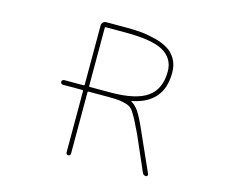

<svg xmlns="http://www.w3.org/2000/svg" viewBox="-102 -894 1204 1013"><g transform="rotate(15 500.0 -388.0)"><path d="M771.5 -22.5Q757.8 -22.5 752 -35.2L668.9 -225.6Q646.5 -272.5 633.8 -296.9Q621.1 -320.3 608.4 -338.9Q594.7 -357.4 574.2 -363.3Q555.7 -369.1 536.1 -372.1Q516.6 -375 475.6 -375H364.3Q359.4 -375 359.4 -370.1V-35.2Q359.4 -30.3 356 -26.4Q352.5 -22.5 347.2 -22.5Q341.8 -22.5 338.4 -26.4Q335 -30.3 335 -35.2V-370.1Q335 -375 330.1 -375H223.6Q218.8 -375 214.8 -378.9Q210.9 -382.8 210.9 -387.7Q210.9 -392.6 214.8 -396.5Q218.8 -400.4 223.6 -400.4H330.1Q335 -400.4 335 -405.3V-728.5Q335 -738.3 341.8 -745.6Q348.6 -752.9 359.4 -752.9H475.6Q517.6 -752.9 553.2 -749.5Q588.9 -746.1 629.9 -735.4Q669.9 -725.6 698.2 -708Q726.6 -692.4 745.6 -660.6Q764.6 -628.9 764.6 -585.9Q764.6 -499 720.7 -450.2Q680.7 -404.3 604.5 -387.7L596.7 -385.7Q595.7 -385.7 595.2 -384.8Q594.7 -383.8 595.7 -382.8L602.5 -378.9Q620.1 -367.2 636.7 -343.8Q658.2 -311.5 691.4 -234.4L780.3 -35.2Q780.3 -33.2 780.3 -31.2Q780.3 -29.3 779.3 -27.3Q776.4 -22.5 771.5 -22.5ZM359.4 -405.3Q359.4 -400.4 364.3 -400.4H475.6Q614.3 -400.4 676.8 -444.3Q740.2 -488.3 740.2 -585.9Q740.2 -656.2 677.7 -692.4Q616.2 -726.6 475.6 -726.6H364.3Q359.4 -726.6 359.4 -722.7Z"/></g></svg>

Font: Rounded Mgen+ 1mn thin
Style: Regular
Weight: 100
Designer: [Source Han Sans]
Ryoko NISHIZUKA  (kana & ideographs); Paul D. Hunt (Latin, Greek & Cyrillic); Wenlong ZHANG  (bopomofo
Version: Version 1.059.20150602